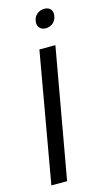

<svg xmlns="http://www.w3.org/2000/svg" viewBox="-113 -671 381 707"><g transform="rotate(-15 78.0 -317.5)"><path d="M92 -600C88 -579 101 -564 121 -564C143 -564 160 -579 163 -600C167 -621 155 -635 134 -635C113 -635 95 -621 92 -600ZM78 -495 -9 0H51L139 -495Z"/></g></svg>

Font: Moniqa Ita Display
Style: Italic
Weight: 400
Italic angle: -10°
Designer: Rajesh Rajput
Foundry: Rajesh Rajput
Version: Version 1.000